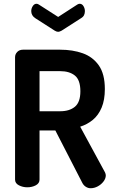

<svg xmlns="http://www.w3.org/2000/svg" viewBox="-20 -995 608 1020"><path d="M461 5Q448 5 435.5 -3Q423 -11 416 -26L274 -302H190V-41Q190 -21 170 -10.5Q150 0 125 0Q101 0 80.5 -10.5Q60 -21 60 -41V-691Q60 -707 71.5 -719Q83 -731 102 -731H300Q366 -731 419.5 -712Q473 -693 505 -647.5Q537 -602 537 -522Q537 -464 520 -423.5Q503 -383 473.5 -358.5Q444 -334 406 -322L538 -79Q540 -75 541 -70.5Q542 -66 542 -63Q542 -47 530 -31Q518 -15 499.5 -5Q481 5 461 5ZM190 -404H300Q349 -404 378 -428Q407 -452 407 -510Q407 -570 378 -593.5Q349 -617 300 -617H190ZM289 -826Q281 -826 271 -832L168 -898Q157 -905 151.5 -914.5Q146 -924 146 -936Q146 -950 154 -962.5Q162 -975 174 -975Q180 -975 186 -971L289 -905L391 -971Q398 -975 403 -975Q416 -975 423.5 -962.5Q431 -950 431 -936Q431 -924 426.5 -914.5Q422 -905 410 -898L307 -832Q296 -826 289 -826Z"/></svg>

Font: Dosis ExtraLight
Style: Bold
Weight: 700
Version: Version 3.001; ttfautohint (v1.8.2)